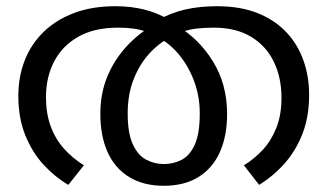

<svg xmlns="http://www.w3.org/2000/svg" viewBox="-20 -586 1054 618"><path d="M507 12Q442 12 396 -16Q350 -44 326.5 -96Q303 -148 303 -219Q303 -285 325 -338.5Q347 -392 385 -434Q423 -476 471 -504L486 -520Q530 -545 576.5 -555.5Q623 -566 678 -566Q753 -566 808.5 -544Q864 -522 901 -483Q938 -444 956.5 -392Q975 -340 975 -281Q975 -211 954 -156.5Q933 -102 897 -61Q861 -20 814 9L765 -54Q798 -74 825.5 -103.5Q853 -133 869.5 -174.5Q886 -216 886 -271Q886 -337 861 -388Q836 -439 787.5 -468Q739 -497 668 -497Q638 -497 612.5 -494Q587 -491 562 -482L531 -467Q493 -449 461 -414Q429 -379 410 -330.5Q391 -282 391 -221Q391 -157 407.5 -121.5Q424 -86 450.5 -72Q477 -58 507 -58Q538 -58 564.5 -71.5Q591 -85 607 -120.5Q623 -156 623 -221Q623 -277 604 -327Q585 -377 552 -415Q519 -453 475 -473L454 -483Q431 -491 409 -494Q387 -497 359 -497Q284 -497 232.5 -468Q181 -439 154.5 -388.5Q128 -338 128 -273Q128 -221 143 -180Q158 -139 185.5 -108Q213 -77 250 -54L200 9Q157 -16 120.5 -55.5Q84 -95 61.5 -150.5Q39 -206 39 -277Q39 -339 59.5 -391.5Q80 -444 120 -483Q160 -522 218 -544Q276 -566 351 -566Q400 -566 441.5 -556Q483 -546 524 -523L549 -503Q619 -463 665 -389Q711 -315 711 -219Q711 -148 687.5 -96Q664 -44 618.5 -16Q573 12 507 12Z"/></svg>

Font: malayalam25
Style: Book
Weight: 400
Designer: Jelle Bosma - Monotype Design Team
Foundry: Monotype Imaging Inc.
Version: Version 2.003